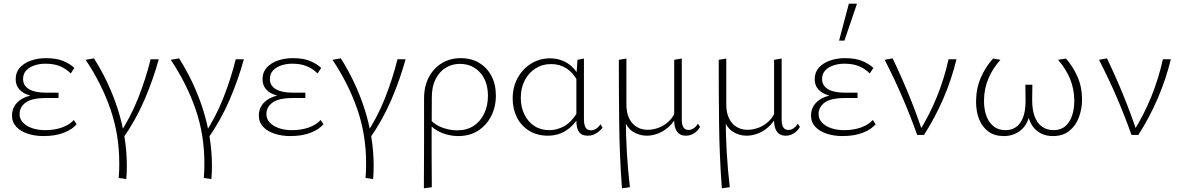

<svg xmlns="http://www.w3.org/2000/svg" viewBox="-20 -731 6407 1040"><path d="M215 6Q170 6 131 -6.5Q92 -19 68.5 -44Q45 -69 45 -105Q45 -157 89 -189Q133 -221 223 -221V-204Q175 -204 139.5 -214.5Q104 -225 84.5 -247Q65 -269 65 -302Q65 -339 87 -364Q109 -389 146.5 -402.5Q184 -416 229 -416Q284 -416 320.5 -401.5Q357 -387 383 -363L363 -333Q340 -357 307 -371.5Q274 -386 225 -386Q195 -386 167.5 -377Q140 -368 122.5 -350Q105 -332 105 -303Q105 -267 137 -248Q169 -229 230 -229H297V-200H230Q152 -200 119 -175.5Q86 -151 86 -113Q86 -87 104 -67.5Q122 -48 153.5 -37Q185 -26 224 -26Q274 -26 314.5 -40Q355 -54 380 -81L395 -58Q373 -31 327 -12.5Q281 6 215 6Z M664 239 623 233Q625 212 625.5 192Q626 172 626 152Q626 -1 578.5 -139Q531 -277 444 -407L489 -415Q529 -352 562 -282Q595 -212 618.5 -138Q642 -64 654.5 12.5Q667 89 667 166Q667 184 666.5 202Q666 220 664 239ZM796 -410H840Q809 -298 762.5 -190Q716 -82 646 19L623 2Q687 -95 728 -198.5Q769 -302 796 -410Z M1125 239 1084 233Q1086 212 1086.5 192Q1087 172 1087 152Q1087 -1 1039.5 -139Q992 -277 905 -407L950 -415Q990 -352 1023 -282Q1056 -212 1079.5 -138Q1103 -64 1115.5 12.5Q1128 89 1128 166Q1128 184 1127.5 202Q1127 220 1125 239ZM1257 -410H1301Q1270 -298 1223.5 -190Q1177 -82 1107 19L1084 2Q1148 -95 1189 -198.5Q1230 -302 1257 -410Z M1552 6Q1507 6 1468 -6.5Q1429 -19 1405.5 -44Q1382 -69 1382 -105Q1382 -157 1426 -189Q1470 -221 1560 -221V-204Q1512 -204 1476.5 -214.5Q1441 -225 1421.5 -247Q1402 -269 1402 -302Q1402 -339 1424 -364Q1446 -389 1483.5 -402.5Q1521 -416 1566 -416Q1621 -416 1657.5 -401.5Q1694 -387 1720 -363L1700 -333Q1677 -357 1644 -371.5Q1611 -386 1562 -386Q1532 -386 1504.5 -377Q1477 -368 1459.5 -350Q1442 -332 1442 -303Q1442 -267 1474 -248Q1506 -229 1567 -229H1634V-200H1567Q1489 -200 1456 -175.5Q1423 -151 1423 -113Q1423 -87 1441 -67.5Q1459 -48 1490.5 -37Q1522 -26 1561 -26Q1611 -26 1651.5 -40Q1692 -54 1717 -81L1732 -58Q1710 -31 1664 -12.5Q1618 6 1552 6Z M2001 239 1960 233Q1962 212 1962.5 192Q1963 172 1963 152Q1963 -1 1915.5 -139Q1868 -277 1781 -407L1826 -415Q1866 -352 1899 -282Q1932 -212 1955.5 -138Q1979 -64 1991.5 12.5Q2004 89 2004 166Q2004 184 2003.5 202Q2003 220 2001 239ZM2133 -410H2177Q2146 -298 2099.5 -190Q2053 -82 1983 19L1960 2Q2024 -95 2065 -198.5Q2106 -302 2133 -410Z M2276 289Q2276 228 2276.5 166.5Q2277 105 2277 44Q2277 -17 2277 -77.5Q2277 -138 2277 -197Q2277 -265 2303.5 -314Q2330 -363 2374.5 -389.5Q2419 -416 2475 -416Q2533 -416 2575.5 -390.5Q2618 -365 2642 -319.5Q2666 -274 2666 -213Q2666 -152 2640.5 -102Q2615 -52 2569.5 -23Q2524 6 2462 6Q2415 6 2371.5 -12Q2328 -30 2302 -63L2315 -79Q2339 -53 2378 -39Q2417 -25 2456 -25Q2509 -25 2546 -49.5Q2583 -74 2603 -116.5Q2623 -159 2623 -211Q2623 -291 2580.5 -338Q2538 -385 2471 -385Q2428 -385 2393.5 -363.5Q2359 -342 2339 -301.5Q2319 -261 2319 -204Q2319 -147 2318.5 -95.5Q2318 -44 2318 4Q2318 52 2318 98Q2318 144 2318.5 190Q2319 236 2319 283Z M2947 4Q2891 4 2847.5 -22Q2804 -48 2780.5 -94Q2757 -140 2757 -197Q2757 -260 2784 -309Q2811 -358 2857 -386.5Q2903 -415 2959 -415Q2995 -415 3025.5 -403Q3056 -391 3080.5 -367.5Q3105 -344 3121 -308L3108 -293Q3084 -338 3047.5 -361Q3011 -384 2965 -384Q2918 -384 2881 -360.5Q2844 -337 2822.5 -296Q2801 -255 2801 -201Q2801 -151 2820.5 -111Q2840 -71 2874.5 -48.5Q2909 -26 2956 -26Q2997 -26 3036 -47.5Q3075 -69 3106 -120L3123 -109Q3101 -71 3074.5 -46Q3048 -21 3016.5 -8.5Q2985 4 2947 4ZM3164 4Q3131 4 3116.5 -16Q3102 -36 3102 -78V-319L3108 -407L3143 -414V-85Q3143 -57 3151.5 -41Q3160 -25 3181 -25Q3194 -25 3207.5 -33Q3221 -41 3233 -58L3244 -39Q3228 -20 3208 -8Q3188 4 3164 4Z M3349 289Q3336 115 3334 -59Q3332 -233 3332 -407L3373 -414V-166Q3373 -101 3404.5 -64.5Q3436 -28 3489 -28Q3517 -28 3547.5 -39Q3578 -50 3604.5 -75.5Q3631 -101 3644 -142L3659 -132Q3642 -85 3613.5 -55Q3585 -25 3551 -10.5Q3517 4 3483 4Q3443 4 3409 -17.5Q3375 -39 3361 -85L3370 -88Q3370 -1 3375.5 94.5Q3381 190 3392 283ZM3695 4Q3675 4 3661 -5Q3647 -14 3639.5 -32.5Q3632 -51 3632 -76V-407L3673 -414V-82Q3673 -55 3682 -41Q3691 -27 3710 -27Q3723 -27 3736.5 -35.5Q3750 -44 3760 -61L3772 -44Q3760 -22 3739.5 -9Q3719 4 3695 4Z M3890 289Q3877 115 3875 -59Q3873 -233 3873 -407L3914 -414V-166Q3914 -101 3945.5 -64.5Q3977 -28 4030 -28Q4058 -28 4088.5 -39Q4119 -50 4145.5 -75.5Q4172 -101 4185 -142L4200 -132Q4183 -85 4154.5 -55Q4126 -25 4092 -10.5Q4058 4 4024 4Q3984 4 3950 -17.5Q3916 -39 3902 -85L3911 -88Q3911 -1 3916.5 94.5Q3922 190 3933 283ZM4236 4Q4216 4 4202 -5Q4188 -14 4180.5 -32.5Q4173 -51 4173 -76V-407L4214 -414V-82Q4214 -55 4223 -41Q4232 -27 4251 -27Q4264 -27 4277.5 -35.5Q4291 -44 4301 -61L4313 -44Q4301 -22 4280.5 -9Q4260 4 4236 4Z M4543 6Q4498 6 4459 -6.5Q4420 -19 4396.5 -44Q4373 -69 4373 -105Q4373 -157 4417 -189Q4461 -221 4551 -221V-204Q4503 -204 4467.5 -214.5Q4432 -225 4412.5 -247Q4393 -269 4393 -302Q4393 -339 4415 -364Q4437 -389 4474.5 -402.5Q4512 -416 4557 -416Q4612 -416 4648.5 -401.5Q4685 -387 4711 -363L4691 -333Q4668 -357 4635 -371.5Q4602 -386 4553 -386Q4523 -386 4495.5 -377Q4468 -368 4450.5 -350Q4433 -332 4433 -303Q4433 -267 4465 -248Q4497 -229 4558 -229H4625V-200H4558Q4480 -200 4447 -175.5Q4414 -151 4414 -113Q4414 -87 4432 -67.5Q4450 -48 4481.5 -37Q4513 -26 4552 -26Q4602 -26 4642.5 -40Q4683 -54 4708 -81L4723 -58Q4701 -31 4655 -12.5Q4609 6 4543 6ZM4525 -511 4578 -711H4622L4554 -511Z M4948 0Q4912 -102 4868 -204Q4824 -306 4772 -407L4815 -415Q4863 -315 4904 -214.5Q4945 -114 4978 -14H4956Q5015 -108 5055 -207Q5095 -306 5118 -410H5161Q5135 -303 5091 -200Q5047 -97 4985 0Z M5417 6Q5368 6 5334.5 -18Q5301 -42 5284 -84Q5267 -126 5267 -180Q5267 -249 5291.5 -307.5Q5316 -366 5359 -414L5399 -407Q5356 -359 5333 -303.5Q5310 -248 5310 -184Q5310 -140 5322.5 -104.5Q5335 -69 5361 -47.5Q5387 -26 5426 -26Q5480 -26 5508.5 -69Q5537 -112 5535 -195L5534 -272H5572L5571 -196Q5570 -139 5584 -101Q5598 -63 5625 -44.5Q5652 -26 5687 -26Q5726 -26 5751 -48Q5776 -70 5787.5 -106Q5799 -142 5799 -184Q5799 -248 5776.5 -303Q5754 -358 5711 -407L5754 -414Q5791 -372 5816 -316.5Q5841 -261 5841 -191Q5841 -141 5824 -95.5Q5807 -50 5772 -22Q5737 6 5683 6Q5627 6 5590 -28.5Q5553 -63 5545 -129H5561Q5550 -60 5511 -27Q5472 6 5417 6Z M6109 0Q6073 -102 6029 -204Q5985 -306 5933 -407L5976 -415Q6024 -315 6065 -214.5Q6106 -114 6139 -14H6117Q6176 -108 6216 -207Q6256 -306 6279 -410H6322Q6296 -303 6252 -200Q6208 -97 6146 0Z"/></svg>

Font: Ysabeau Infant ExtraLight
Style: Regular
Weight: 250
Designer: Christian Thalmann (Catharsis Fonts)
Version: Version 2.001;gftools[0.9.30]; featfreeze: ss01,ss02,lnum